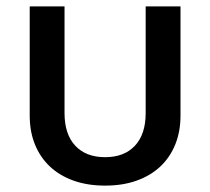

<svg xmlns="http://www.w3.org/2000/svg" viewBox="-20 -569 658 601"><path d="M309 12Q254 12 210.5 -3.5Q167 -19 136.5 -47.5Q106 -76 89.5 -116.5Q73 -157 73 -207V-549H182V-215Q182 -149 215.5 -113Q249 -77 309 -77Q369 -77 402.5 -113Q436 -149 436 -215V-549H545V-207Q545 -157 528.5 -116.5Q512 -76 481.5 -47.5Q451 -19 407.5 -3.5Q364 12 309 12Z"/></svg>

Font: IBM-Poppins
Style: Poppins-Medium
Weight: 500
Designer: Mike Abbink, Paul van der Laan, Pieter van Rosmalen, Ben Mitchell, Mark Frömberg
Foundry: Bold Monday
Version: Version 1.1